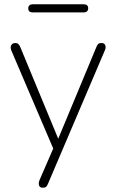

<svg xmlns="http://www.w3.org/2000/svg" viewBox="-20 -691 544 897"><path d="M180 186Q171 186 166 181Q161 176 161 168Q161 160 164 152L233 -7V13L33 -455Q29 -465 30 -472.5Q31 -480 36.5 -485Q42 -490 52 -490Q61 -490 65.5 -485.5Q70 -481 74 -473L264 -14H240L431 -473Q435 -482 439.5 -486Q444 -490 454 -490Q464 -490 468.5 -485Q473 -480 473.5 -472.5Q474 -465 470 -456L204 168Q200 178 195 182Q190 186 180 186ZM133 -633Q112 -633 112 -652Q112 -661 117.5 -666Q123 -671 133 -671H371Q392 -671 392 -652Q392 -643 386.5 -638Q381 -633 371 -633Z"/></svg>

Font: Nunito ExtraLight
Style: Regular
Weight: 200
Designer: Vernon Adams
Foundry: Vernon Adams
Version: Version 3.602;April 4, 2023;FontCreator 14.0.0.2856 64-bit